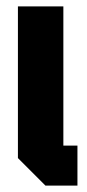

<svg xmlns="http://www.w3.org/2000/svg" viewBox="-20 -580 272 600"><path d="M36 -560H178V-125H222V0H122L36 -86Z"/></svg>

Font: Tektur Condensed SemiBold
Style: Regular
Weight: 600
Width: 3
Designer: Adam Jagosz
Foundry: Adam Jagosz
Version: Version 1.005;gftools[0.9.30]